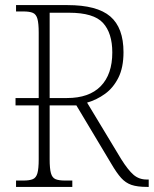

<svg xmlns="http://www.w3.org/2000/svg" viewBox="-20 -734 604 754"><path d="M43 0V-25H72Q96 -25 109 -30.5Q122 -36 127 -54Q132 -72 132 -108V-320H41V-349H132V-606Q132 -642 127 -660Q122 -678 109 -683.5Q96 -689 72 -689H43V-714H245Q361 -714 413 -669.5Q465 -625 465 -529Q465 -469 445 -429Q425 -389 392.5 -365.5Q360 -342 322 -331L456 -109Q483 -66 504.5 -47.5Q526 -29 556 -29H564V0H558Q519 0 496 -8Q473 -16 455.5 -35.5Q438 -55 417 -91L280 -320H175V-108Q175 -72 180 -54Q185 -36 198 -30.5Q211 -25 235 -25H264V0ZM243 -349Q330 -349 375.5 -395.5Q421 -442 421 -528Q421 -604 384.5 -644Q348 -684 251 -684H175V-349Z"/></svg>

Font: Noto Serif SemiCondensed ExtraLight
Style: Regular
Weight: 200
Width: 4
Designer: Monotype Design Team
Foundry: Monotype Imaging Inc.
Version: Version 2.014